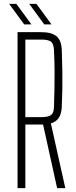

<svg xmlns="http://www.w3.org/2000/svg" viewBox="-20 -965 391 985"><path d="M70 0V-800H191Q246 -800 270.8 -778.2Q295.5 -756.5 297 -707Q299 -649 299.8 -600.2Q300.5 -551.5 299.8 -507.2Q299 -463 297 -418Q295.5 -382 282.2 -361.2Q269 -340.5 241 -332L315 0H273L201 -326H110V0ZM110 -364H190Q228.5 -364 242.5 -375.2Q256.5 -386.5 257 -418Q258.5 -475 259.5 -518.8Q260.5 -562.5 260 -606.2Q259.5 -650 257 -707Q255.5 -739.5 242 -750.8Q228.5 -762 191 -762H110ZM207 -840 130 -945H167L244 -840ZM104 -840 27 -945H64L141 -840Z"/></svg>

Font: Big Shoulders Text Thin Thin
Style: Regular
Weight: 250
Version: Version 2.002